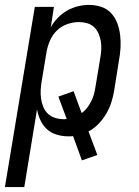

<svg xmlns="http://www.w3.org/2000/svg" viewBox="-48 -548 568 783"><path d="M-28 215 94 -520H172L159 -437Q171 -458 188 -475.5Q205 -493 226 -505Q247 -517 270 -522.5Q293 -528 315 -528Q341 -528 365 -520Q389 -512 405.5 -494Q422 -476 430.5 -453Q439 -430 442 -404.5Q445 -379 443.5 -353Q442 -327 437 -301L418 -181Q414 -156 406.5 -132Q399 -108 386 -85.5Q373 -63 354.5 -43.5Q336 -24 313 -12L349 84L286 106L250 7Q245 8 240 8Q235 8 230 8Q206 8 183 1Q160 -6 143.5 -21Q127 -36 117 -57.5Q107 -79 103 -102L51 215ZM211 -62Q214 -62 217 -62Q220 -62 224 -63L190 -154L252 -176L285 -87Q298 -96 307.5 -108.5Q317 -121 324 -135Q331 -149 335 -163.5Q339 -178 341 -192L361 -312Q364 -329 365 -346.5Q366 -364 363 -380.5Q360 -397 353.5 -412Q347 -427 335 -438Q323 -449 307 -453.5Q291 -458 274 -458Q250 -458 226 -449.5Q202 -441 184 -423.5Q166 -406 156 -383Q146 -360 142 -337L122 -217Q119 -199 118 -181Q117 -163 119.5 -145.5Q122 -128 128.5 -112Q135 -96 147 -84.5Q159 -73 176 -67.5Q193 -62 211 -62Z"/></svg>

Font: Iosevka SS04
Style: Italic
Weight: 400
Italic angle: -9°
Monospace: yes
Designer: Belleve Invis
Foundry: Belleve Invis
Version: Version 19.0.0; ttfautohint (v1.8.4)